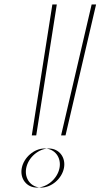

<svg xmlns="http://www.w3.org/2000/svg" viewBox="-20 -845 453 865"><path d="M123.2 -235H255.2L392.9 -825H215.9ZM78.1 -88C68.8 -40 100 0 146 0C192 0 238.8 -40 248.1 -88C257.4 -136 226.2 -176 180.2 -176C134.2 -176 87.4 -136 78.1 -88ZM143.2 -235 235.9 -825H412.9L275.2 -235ZM98.1 -88C107.4 -136 154.2 -176 200.2 -176C246.2 -176 277.4 -136 268.1 -88C258.8 -40 212 0 166 0C120 0 88.8 -40 98.1 -88Z"/></svg>

Font: Hussar Plate
Style: Obl
Weight: 700
Foundry: Cannot Into Space Fonts
Version: Version 0.798247